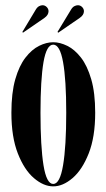

<svg xmlns="http://www.w3.org/2000/svg" viewBox="-20 -684 397 716"><path d="M178.5 11Q142.5 11 106.5 -19.8Q70.5 -50.5 46.5 -111.8Q22.5 -173 22.5 -263.5Q22.5 -338 37 -388.5Q51.5 -439 75 -469.2Q98.5 -499.5 125.8 -513Q153 -526.5 178.5 -526.5Q203.5 -526.5 231 -513Q258.5 -499.5 282 -469.2Q305.5 -439 320.2 -388.5Q335 -338 335 -263.5Q335 -173 310.8 -111.8Q286.5 -50.5 250.5 -19.8Q214.5 11 178.5 11ZM178.5 2Q203.5 2 215.2 -67.8Q227 -137.5 227 -263.5Q227 -387 215.2 -452.2Q203.5 -517.5 178.5 -517.5Q153.5 -517.5 142.2 -452.2Q131 -387 131 -263.5Q131 -137.5 142.2 -67.8Q153.5 2 178.5 2ZM197 -562 194.5 -565 244.5 -647.5Q250 -657 257 -660.8Q264 -664.5 270.5 -664.5Q279.5 -664.5 286.2 -657.8Q293 -651 293 -642Q293 -628 277 -617ZM65.5 -562 63.5 -565 113 -647.5Q118.5 -657 125.5 -660.8Q132.5 -664.5 138.5 -664.5Q147.5 -664.5 154.2 -657.8Q161 -651 161 -642Q161 -628 145.5 -617Z"/></svg>

Font: Imbue 100pt SemiBold
Style: Regular
Weight: 600
Designer: Tyler Finck
Foundry: Etcetera Type Company
Version: Version 1.102; ttfautohint (v1.8.3)